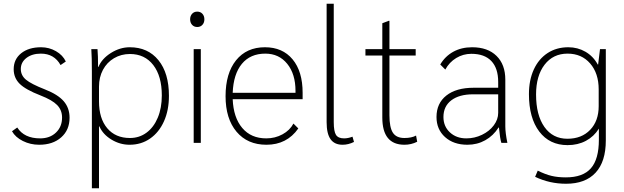

<svg xmlns="http://www.w3.org/2000/svg" viewBox="-20 -762 3328 1024"><path d="M44 -62 72 -82Q109 -24 194 -24Q246 -24 278.5 -55Q311 -86 311 -135Q311 -175 284.5 -202Q258 -229 196 -253Q116 -284 84.5 -315.5Q53 -347 53 -393Q53 -446 93 -478Q133 -510 199 -510Q242 -510 278.5 -489Q315 -468 331 -434L303 -415Q269 -476 198 -476Q151 -476 121 -453Q91 -430 91 -394Q91 -360 118.5 -337Q146 -314 220 -285Q289 -258 320 -222Q351 -186 351 -134Q351 -69 306.5 -29.5Q262 10 189 10Q142 10 102 -10Q62 -30 44 -62Z M470 -380Q470 -457 467 -500H500Q503 -466 503 -405H505Q523 -449 571.5 -479.5Q620 -510 672 -510Q769 -510 825 -441Q881 -372 881 -251Q881 -174 854.5 -115Q828 -56 780.5 -23Q733 10 671 10Q620 10 574.5 -17.5Q529 -45 510 -88H508V242H470ZM843 -253Q843 -356 797.5 -415Q752 -474 673 -474Q626 -474 588 -451.5Q550 -429 529 -389.5Q508 -350 508 -300V-221Q508 -130 552 -78Q596 -26 673 -26Q723 -26 761.5 -54.5Q800 -83 821.5 -134.5Q843 -186 843 -253Z M994 -659Q994 -677 1004.5 -688.5Q1015 -700 1032 -700Q1049 -700 1059.5 -688.5Q1070 -677 1070 -659Q1070 -641 1059.5 -629.5Q1049 -618 1032 -618Q1015 -618 1004.5 -629.5Q994 -641 994 -659ZM1013 -500H1051V0H1013Z M1594 -233H1221Q1225 -135 1272 -79.5Q1319 -24 1400 -24Q1447 -24 1486.5 -45.5Q1526 -67 1545 -103L1571 -77Q1510 10 1401 10Q1300 10 1241.5 -59.5Q1183 -129 1183 -249Q1183 -371 1239 -440.5Q1295 -510 1393 -510Q1487 -510 1540.5 -445.5Q1594 -381 1594 -267ZM1556 -277Q1556 -367 1512 -421.5Q1468 -476 1395 -476Q1315 -476 1270 -421.5Q1225 -367 1221 -267H1556Z M1722 -110V-742H1760V-111Q1760 -61 1772 -42.5Q1784 -24 1815 -24Q1836 -24 1860 -33L1868 -5Q1838 10 1807 10Q1764 10 1743 -19.5Q1722 -49 1722 -110Z M2019 -135V-466H1929V-500H2019V-638L2053 -651H2057V-500H2197V-466H2057V-147Q2057 -82 2075.5 -54Q2094 -26 2137 -26Q2175 -26 2199 -39L2205 -6Q2173 10 2137 10Q2019 10 2019 -135Z M2308 -138Q2308 -211 2360.5 -252.5Q2413 -294 2506 -294H2637V-325Q2637 -398 2600.5 -436.5Q2564 -475 2494 -475Q2450 -475 2413 -452.5Q2376 -430 2355 -391L2328 -418Q2354 -462 2397.5 -486Q2441 -510 2498 -510Q2581 -510 2628 -464Q2675 -418 2675 -337V-88Q2675 -54 2686 0H2654Q2647 -20 2641 -82H2639Q2611 -38 2568 -14Q2525 10 2473 10Q2399 10 2353.5 -31Q2308 -72 2308 -138ZM2637 -160V-259H2503Q2429 -259 2387 -227Q2345 -195 2345 -138Q2345 -88 2379.5 -56Q2414 -24 2467 -24Q2511 -24 2550.5 -43Q2590 -62 2613.5 -93.5Q2637 -125 2637 -160Z M3211 -500V-13Q3211 100 3156.5 159Q3102 218 2999 218Q2911 218 2834 181L2848 148Q2888 168 2921.5 176Q2955 184 2998 184Q3089 184 3131.5 135.5Q3174 87 3174 -17V-76Q3148 -34 3105 -11Q3062 12 3007 12Q2911 12 2856 -60.5Q2801 -133 2801 -260Q2801 -335 2827 -391.5Q2853 -448 2900.5 -479Q2948 -510 3011 -510Q3061 -510 3102.5 -486Q3144 -462 3168 -418H3170L3180 -500ZM3173 -285Q3173 -371 3127.5 -423.5Q3082 -476 3007 -476Q2930 -476 2884.5 -417Q2839 -358 2839 -258Q2839 -148 2883.5 -85Q2928 -22 3006 -22Q3082 -22 3127.5 -69.5Q3173 -117 3173 -196Z"/></svg>

Font: Sarabun Thin
Style: Regular
Weight: 250
Designer: Suppakit Chalermlarp | Katatrad Co.,Ltd.
Foundry: Cadson Demak Co.,Ltd.
Version: Version 1.000; ttfautohint (v1.6)